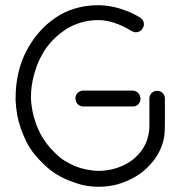

<svg xmlns="http://www.w3.org/2000/svg" viewBox="-20 -690 712 738"><path d="M613.8 -311V-210Q613.8 -178.2 609.9 -157.2Q599.6 -110.8 570.8 -73.2Q542 -35.6 502.9 -12.2Q470.2 7.3 433.1 18.1Q398.9 27.8 358.9 27.8Q330.1 27.8 301.8 22Q280.8 17.6 247.1 4.9Q224.1 -3.9 195.8 -21Q175.3 -33.2 150.9 -56.2Q129.9 -75.7 111.8 -98.1Q94.7 -119.1 81.1 -146Q67.9 -173.8 60.1 -195.8Q49.8 -226.6 45.9 -249Q41.5 -276.4 40 -303.2V-309.1V-314.9Q40 -340.8 43 -366.2Q45.9 -390.1 51.8 -415Q56.2 -433.6 66.9 -462.9Q80.6 -495.6 98.1 -522.9Q116.7 -552.2 140.4 -577.1Q164.1 -602.1 195.8 -623.5Q227.5 -645 268.8 -657.5Q310.1 -669.9 356 -669.9Q384.8 -669.9 413.1 -664.1Q439.5 -658.7 467.8 -647.9Q490.7 -639.2 519 -622.1Q533.2 -612.8 533.2 -596.2Q533.2 -588.9 527.8 -580.1Q518.6 -565.9 502 -565.9Q494.1 -565.9 485.8 -570.8Q417 -612.8 357.9 -612.8Q321.3 -612.8 287.1 -602.1Q252.9 -591.3 227.3 -573.2Q201.7 -555.2 182.6 -535.4Q163.6 -515.6 149.9 -494.1Q132.8 -465.8 124 -442.9Q115.7 -420.4 110.8 -402.8Q105 -380.9 102.1 -360.8Q99.1 -339.8 99.1 -318.8V-313V-307.1Q100.6 -285.2 105 -262.2Q108.9 -241.7 117.2 -217.8Q124.5 -196.3 134.8 -176.8Q142.1 -161.6 160.2 -137.2Q174.3 -118.2 192.9 -101.1Q212.4 -81.5 229 -71.8Q251.5 -58.6 270 -50.8Q289.1 -43 314 -38.1Q339.4 -33.2 358.9 -33.2Q387.7 -33.2 418 -41Q443.4 -47.4 472.2 -64Q502 -81.5 522.7 -109.4Q543.5 -137.2 549.8 -168.9Q554.2 -186.5 554.2 -209V-311Q554.2 -323.7 562.7 -332.3Q571.3 -340.8 584 -340.8Q596.7 -340.8 605.2 -332.3Q613.8 -323.7 613.8 -311ZM300.8 -341.8H490.2Q502.9 -341.3 511.5 -332Q520 -322.8 520 -310.1Q520 -297.4 510.7 -288.6Q501.5 -279.8 488.8 -280.8H299.8Q287.1 -280.8 278.6 -289.8Q270 -298.8 270 -312Q270 -324.7 279.1 -333.3Q288.1 -341.8 300.8 -341.8Z"/></svg>

Font: Beon
Style: Regular
Weight: 400
Designer: BSozoo
Foundry: BSozoo
Version: Version 1.001;PS 001.001;hotconv 1.0.70;makeotf.lib2.5.58329